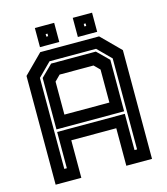

<svg xmlns="http://www.w3.org/2000/svg" viewBox="-121 -925 886 1018"><g transform="rotate(-15 322.0 -415.5)"><path d="M57.5 0V-597L160.5 -700H483.5L586.5 -597V0H445.5V-206H198.5V0ZM123.5 -69H137.5V-268H509V-69H523V-568.5L451 -640.5H195.5L123.5 -568.5ZM198.5 -347H445.5V-528L415 -558.5H229L198.5 -528ZM137.5 -282V-564.5L200.5 -626.5H446L509 -564.5V-282ZM374 -726V-831H480V-726ZM166 -726V-831H272V-726ZM213 -771H223V-785H213ZM422 -771H432V-785H422Z"/></g></svg>

Font: Tourney
Style: Bold
Weight: 700
Designer: Tyler Finck
Foundry: Etcetera Type Co
Version: Version 1.015